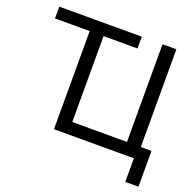

<svg xmlns="http://www.w3.org/2000/svg" viewBox="-149 -883 1210 1194"><g transform="rotate(20 455.5 -286.0)"><path d="M43.9 -649.4V-727.5H589.8V-649.4ZM818.8 0H273.4V-727.5H365.2V-81.1H727.1V-727.5H818.8ZM802.2 156.2V0H765.6V-80.6H889.6V156.2Z"/></g></svg>

Font: Inter 17pt
Style: Regular
Weight: 400
Version: Version 4.001;git-66647c0bb